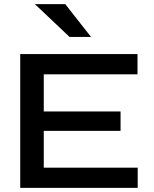

<svg xmlns="http://www.w3.org/2000/svg" viewBox="-20 -910 747 930"><path d="M192 -276V-98H647V0H78V-648H646V-550H192V-370H564V-276ZM317 -731 149 -890H296L421 -731Z"/></svg>

Font: Syne SemiBold
Style: Regular
Weight: 600
Designer: Lucas Descroix
Foundry: Bonjour Monde
Version: Version 2.200; ttfautohint (v1.8.4)